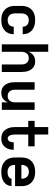

<svg xmlns="http://www.w3.org/2000/svg" viewBox="1108 -1884 783 3040"><g transform="rotate(90 1500.0 -363.5)"><path d="M297 8Q267 8 237.5 3Q208 -2 181.5 -14.5Q155 -27 133 -48Q111 -69 97.5 -95.5Q84 -122 78.5 -151Q73 -180 73 -210V-310Q73 -340 78.5 -369Q84 -398 97.5 -424.5Q111 -451 133 -472Q155 -493 181.5 -505.5Q208 -518 237.5 -523Q267 -528 297 -528Q325 -528 352.5 -524Q380 -520 405.5 -509.5Q431 -499 453.5 -481.5Q476 -464 491 -441Q506 -418 513.5 -391Q521 -364 521 -336V-331H402V-333Q402 -353 394.5 -372Q387 -391 371.5 -404Q356 -417 336.5 -422Q317 -427 297 -427Q275 -427 253.5 -419Q232 -411 217.5 -394Q203 -377 197.5 -354.5Q192 -332 192 -310V-210Q192 -188 197.5 -165.5Q203 -143 217.5 -126Q232 -109 253.5 -101Q275 -93 297 -93Q317 -93 336.5 -98Q356 -103 371.5 -116Q387 -129 394.5 -148Q402 -167 402 -187V-189H521V-184Q521 -156 513.5 -129Q506 -102 491 -79Q476 -56 453.5 -38.5Q431 -21 405.5 -10.5Q380 0 352.5 4Q325 8 297 8Z M681 0V-735H800V-424Q809 -447 823.5 -467Q838 -487 858 -501.5Q878 -516 902 -522Q926 -528 950 -528Q976 -528 1001.5 -521Q1027 -514 1047.5 -498Q1068 -482 1082.5 -459.5Q1097 -437 1105 -412.5Q1113 -388 1116 -362Q1119 -336 1119 -310V0H1000V-310Q1000 -332 995 -353.5Q990 -375 977 -392.5Q964 -410 943 -418.5Q922 -427 900 -427Q878 -427 857 -418.5Q836 -410 823 -392.5Q810 -375 805 -353.5Q800 -332 800 -310V0Z M1450 8Q1424 8 1398.5 1Q1373 -6 1352.5 -22Q1332 -38 1317.5 -60.5Q1303 -83 1295 -107.5Q1287 -132 1284 -158Q1281 -184 1281 -210V-520H1400V-210Q1400 -188 1405 -166.5Q1410 -145 1423 -127.5Q1436 -110 1457 -101.5Q1478 -93 1500 -93Q1522 -93 1543 -101.5Q1564 -110 1577 -127.5Q1590 -145 1595 -166.5Q1600 -188 1600 -210V-520H1719V0H1600V-96Q1591 -73 1576.5 -53Q1562 -33 1542 -18.5Q1522 -4 1498 2Q1474 8 1450 8Z M2171 8Q2144 8 2117.5 1Q2091 -6 2069 -21.5Q2047 -37 2031.5 -60Q2016 -83 2007 -108.5Q1998 -134 1994.5 -161Q1991 -188 1991 -215V-419H1893V-520H1991V-735H2110V-520H2296V-419H2110V-215Q2110 -202 2110.5 -189.5Q2111 -177 2113.5 -164.5Q2116 -152 2119.5 -140Q2123 -128 2130 -117.5Q2137 -107 2148 -100Q2159 -93 2171 -93Q2187 -93 2200.5 -102.5Q2214 -112 2220.5 -126Q2227 -140 2230 -156Q2233 -172 2233 -187V-189H2351V-185Q2351 -160 2346.5 -135.5Q2342 -111 2331.5 -88.5Q2321 -66 2304.5 -47Q2288 -28 2266.5 -15Q2245 -2 2220.5 3Q2196 8 2171 8Z M2700 8Q2670 8 2640.5 3Q2611 -2 2584 -14.5Q2557 -27 2534.5 -47.5Q2512 -68 2498 -94.5Q2484 -121 2478.5 -150.5Q2473 -180 2473 -210V-310Q2473 -340 2478.5 -369.5Q2484 -399 2498 -425.5Q2512 -452 2534.5 -472.5Q2557 -493 2584 -505.5Q2611 -518 2640.5 -523Q2670 -528 2700 -528Q2730 -528 2759.5 -523Q2789 -518 2816 -505.5Q2843 -493 2865.5 -472.5Q2888 -452 2902 -425.5Q2916 -399 2921.5 -369.5Q2927 -340 2927 -310V-210H2590Q2590 -187 2596 -164.5Q2602 -142 2617 -124.5Q2632 -107 2654.5 -99Q2677 -91 2700 -91Q2717 -91 2734.5 -93.5Q2752 -96 2768 -103Q2784 -110 2796 -123.5Q2808 -137 2808 -154H2925Q2925 -129 2915.5 -104Q2906 -79 2889 -59.5Q2872 -40 2849.5 -26.5Q2827 -13 2802.5 -5.5Q2778 2 2752 5Q2726 8 2700 8ZM2590 -310H2810Q2810 -333 2804 -355.5Q2798 -378 2783 -395.5Q2768 -413 2745.5 -421Q2723 -429 2700 -429Q2677 -429 2654.5 -421Q2632 -413 2617 -395.5Q2602 -378 2596 -355.5Q2590 -333 2590 -310Z"/></g></svg>

Font: Iosevka Extended
Style: Bold
Weight: 700
Width: 7
Monospace: yes
Designer: Belleve Invis
Foundry: Belleve Invis
Version: Version 32.5.0; ttfautohint (v1.8.4)